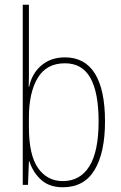

<svg xmlns="http://www.w3.org/2000/svg" viewBox="-20 -780 512 810"><path d="M102 -494Q102 -475 102 -453Q102 -431 101 -414H103Q114 -469 154 -503.5Q194 -538 254 -538Q338 -538 380.5 -469.5Q423 -401 423 -268Q423 -136 379 -63Q335 10 245 10Q189 10 154.5 -20.5Q120 -51 104 -99H102L98 0H76V-760H102ZM254 -513Q176 -513 139 -451Q102 -389 102 -285V-243Q102 -126 140.5 -71Q179 -16 245 -16Q318 -16 357 -78.5Q396 -141 396 -268Q396 -389 361.5 -451Q327 -513 254 -513Z"/></svg>

Font: Noto Sans Devanagari UI Condensed Thin
Style: Regular
Weight: 100
Width: 3
Designer: Jelle Bosma - Monotype Design Team
Foundry: Monotype Imaging Inc.
Version: Version 2.004; ttfautohint (v1.8.4.7-5d5b)